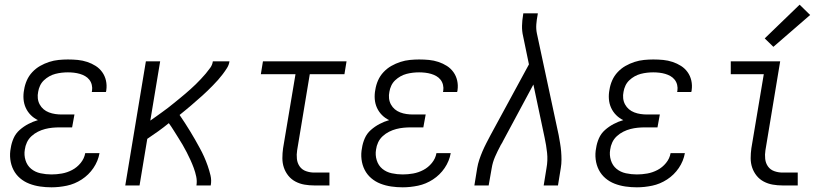

<svg xmlns="http://www.w3.org/2000/svg" viewBox="-20 -792 3540 820"><path d="M200 8Q175 8 151 4.5Q127 1 105 -7.5Q83 -16 65.5 -31Q48 -46 37.5 -66.5Q27 -87 24 -111.5Q21 -136 26 -160Q29 -181 38 -201.5Q47 -222 64 -237Q81 -252 101 -262.5Q121 -273 142 -279Q125 -287 111.5 -300.5Q98 -314 90 -331.5Q82 -349 80.5 -369Q79 -389 83 -409Q86 -429 94.5 -448.5Q103 -468 118 -484Q133 -500 151.5 -510.5Q170 -521 190 -527.5Q210 -534 230.5 -536Q251 -538 270 -538Q292 -538 312.5 -536Q333 -534 352.5 -527.5Q372 -521 388.5 -510.5Q405 -500 416.5 -484Q428 -468 432.5 -448Q437 -428 434 -407Q434 -405 433.5 -403Q433 -401 432 -399H372Q372 -401 372.5 -402Q373 -403 373 -404Q375 -417 372 -429.5Q369 -442 361.5 -451.5Q354 -461 343.5 -467Q333 -473 321 -476.5Q309 -480 296 -481.5Q283 -483 270 -483Q257 -483 243.5 -481.5Q230 -480 216.5 -476.5Q203 -473 190.5 -466Q178 -459 167.5 -449Q157 -439 151 -426Q145 -413 143 -400Q140 -386 141.5 -372Q143 -358 149.5 -346Q156 -334 166 -325.5Q176 -317 189 -312Q202 -307 216 -305Q230 -303 244 -303H298L288 -248H235Q219 -248 203.5 -246.5Q188 -245 172.5 -241Q157 -237 142 -229.5Q127 -222 114.5 -210.5Q102 -199 95 -184Q88 -169 86 -153Q82 -130 89 -107.5Q96 -85 113 -71Q130 -57 153 -52Q176 -47 200 -47Q222 -47 244.5 -51Q267 -55 288 -66Q309 -77 324.5 -96Q340 -115 344 -138H405Q399 -104 379 -74.5Q359 -45 329 -25.5Q299 -6 265.5 1Q232 8 200 8Z M515 0 603 -530H664L622 -277Q635 -286 647.5 -295Q660 -304 672.5 -313Q685 -322 697.5 -331.5Q710 -341 722 -351Q734 -361 746 -370.5Q758 -380 770 -390.5Q782 -401 793.5 -411Q805 -421 816 -432Q827 -443 838 -454.5Q849 -466 859 -478Q869 -490 878 -502.5Q887 -515 889 -530H960Q958 -515 949.5 -501.5Q941 -488 931.5 -475.5Q922 -463 911.5 -451Q901 -439 889.5 -427.5Q878 -416 867 -405Q856 -394 844 -383.5Q832 -373 820 -362.5Q808 -352 796 -341.5Q784 -331 771.5 -321Q759 -311 747 -301Q759 -284 770 -266.5Q781 -249 792 -231.5Q803 -214 813 -196Q823 -178 833 -160Q843 -142 851.5 -123Q860 -104 867 -84Q874 -64 879 -43Q884 -22 880 0H819Q822 -19 818 -38Q814 -57 807.5 -74.5Q801 -92 793.5 -108.5Q786 -125 777.5 -141.5Q769 -158 760 -173.5Q751 -189 741 -204.5Q731 -220 721.5 -235.5Q712 -251 701 -266Q679 -248 656 -231.5Q633 -215 609 -199L576 0Z M1322 0Q1301 0 1280.5 -3.5Q1260 -7 1242 -16.5Q1224 -26 1211.5 -41.5Q1199 -57 1192.5 -76Q1186 -95 1186 -116.5Q1186 -138 1189 -159L1242 -475H1094L1103 -530H1460L1451 -475H1303L1249 -150Q1246 -132 1248 -113.5Q1250 -95 1260 -81Q1270 -67 1287 -61Q1304 -55 1322 -55H1387V0Z M1700 8Q1675 8 1651 4.5Q1627 1 1605 -7.5Q1583 -16 1565.5 -31Q1548 -46 1537.5 -66.5Q1527 -87 1524 -111.5Q1521 -136 1526 -160Q1529 -181 1538 -201.5Q1547 -222 1564 -237Q1581 -252 1601 -262.5Q1621 -273 1642 -279Q1625 -287 1611.5 -300.5Q1598 -314 1590 -331.5Q1582 -349 1580.5 -369Q1579 -389 1583 -409Q1586 -429 1594.5 -448.5Q1603 -468 1618 -484Q1633 -500 1651.5 -510.5Q1670 -521 1690 -527.5Q1710 -534 1730.5 -536Q1751 -538 1770 -538Q1792 -538 1812.5 -536Q1833 -534 1852.5 -527.5Q1872 -521 1888.5 -510.5Q1905 -500 1916.5 -484Q1928 -468 1932.5 -448Q1937 -428 1934 -407Q1934 -405 1933.5 -403Q1933 -401 1932 -399H1872Q1872 -401 1872.5 -402Q1873 -403 1873 -404Q1875 -417 1872 -429.5Q1869 -442 1861.5 -451.5Q1854 -461 1843.5 -467Q1833 -473 1821 -476.5Q1809 -480 1796 -481.5Q1783 -483 1770 -483Q1757 -483 1743.5 -481.5Q1730 -480 1716.5 -476.5Q1703 -473 1690.5 -466Q1678 -459 1667.5 -449Q1657 -439 1651 -426Q1645 -413 1643 -400Q1640 -386 1641.5 -372Q1643 -358 1649.5 -346Q1656 -334 1666 -325.5Q1676 -317 1689 -312Q1702 -307 1716 -305Q1730 -303 1744 -303H1798L1788 -248H1735Q1719 -248 1703.5 -246.5Q1688 -245 1672.5 -241Q1657 -237 1642 -229.5Q1627 -222 1614.5 -210.5Q1602 -199 1595 -184Q1588 -169 1586 -153Q1582 -130 1589 -107.5Q1596 -85 1613 -71Q1630 -57 1653 -52Q1676 -47 1700 -47Q1722 -47 1744.5 -51Q1767 -55 1788 -66Q1809 -77 1824.5 -96Q1840 -115 1844 -138H1905Q1899 -104 1879 -74.5Q1859 -45 1829 -25.5Q1799 -6 1765.5 1Q1732 8 1700 8Z M2006 0 2018 -74Q2021 -92 2027 -110Q2033 -128 2040.5 -145.5Q2048 -163 2057 -180.5Q2066 -198 2075 -215L2239 -517L2214 -638Q2209 -659 2209.5 -682Q2210 -705 2214 -728L2215 -735H2277L2276 -728Q2272 -708 2270.5 -688Q2269 -668 2273 -649L2366 -215Q2369 -198 2372 -180.5Q2375 -163 2376.5 -145.5Q2378 -128 2378 -110Q2378 -92 2375 -74L2363 0H2302L2314 -74Q2320 -107 2316.5 -139.5Q2313 -172 2306 -204L2258 -431L2128 -189Q2127 -187 2126 -185Q2125 -183 2124 -181Q2124 -181 2124 -181Q2124 -181 2124 -181Q2124 -181 2124 -181Q2124 -181 2124 -181L2123 -180Q2123 -180 2123 -180Q2123 -180 2123 -180Q2122 -178 2121 -176Q2120 -174 2118 -172Q2118 -171 2118 -171Q2118 -171 2118 -171Q2105 -147 2094.5 -123Q2084 -99 2080 -74L2067 0Z M2700 8Q2675 8 2651 4.5Q2627 1 2605 -7.5Q2583 -16 2565.5 -31Q2548 -46 2537.5 -66.5Q2527 -87 2524 -111.5Q2521 -136 2526 -160Q2529 -181 2538 -201.5Q2547 -222 2564 -237Q2581 -252 2601 -262.5Q2621 -273 2642 -279Q2625 -287 2611.5 -300.5Q2598 -314 2590 -331.5Q2582 -349 2580.5 -369Q2579 -389 2583 -409Q2586 -429 2594.5 -448.5Q2603 -468 2618 -484Q2633 -500 2651.5 -510.5Q2670 -521 2690 -527.5Q2710 -534 2730.5 -536Q2751 -538 2770 -538Q2792 -538 2812.5 -536Q2833 -534 2852.5 -527.5Q2872 -521 2888.5 -510.5Q2905 -500 2916.5 -484Q2928 -468 2932.5 -448Q2937 -428 2934 -407Q2934 -405 2933.5 -403Q2933 -401 2932 -399H2872Q2872 -401 2872.5 -402Q2873 -403 2873 -404Q2875 -417 2872 -429.5Q2869 -442 2861.5 -451.5Q2854 -461 2843.5 -467Q2833 -473 2821 -476.5Q2809 -480 2796 -481.5Q2783 -483 2770 -483Q2757 -483 2743.5 -481.5Q2730 -480 2716.5 -476.5Q2703 -473 2690.5 -466Q2678 -459 2667.5 -449Q2657 -439 2651 -426Q2645 -413 2643 -400Q2640 -386 2641.5 -372Q2643 -358 2649.5 -346Q2656 -334 2666 -325.5Q2676 -317 2689 -312Q2702 -307 2716 -305Q2730 -303 2744 -303H2798L2788 -248H2735Q2719 -248 2703.5 -246.5Q2688 -245 2672.5 -241Q2657 -237 2642 -229.5Q2627 -222 2614.5 -210.5Q2602 -199 2595 -184Q2588 -169 2586 -153Q2582 -130 2589 -107.5Q2596 -85 2613 -71Q2630 -57 2653 -52Q2676 -47 2700 -47Q2722 -47 2744.5 -51Q2767 -55 2788 -66Q2809 -77 2824.5 -96Q2840 -115 2844 -138H2905Q2899 -104 2879 -74.5Q2859 -45 2829 -25.5Q2799 -6 2765.5 1Q2732 8 2700 8Z M3322 0Q3301 0 3280.5 -3.5Q3260 -7 3242 -16.5Q3224 -26 3211.5 -41.5Q3199 -57 3192.5 -76Q3186 -95 3186 -116.5Q3186 -138 3189 -159L3242 -475H3101V-530H3312L3249 -150Q3246 -132 3248 -113.5Q3250 -95 3260 -81Q3270 -67 3287 -61Q3304 -55 3322 -55H3387V0ZM3283 -592 3246 -628 3395 -772 3440 -728Z"/></svg>

Font: Iosevka Curly Slab LtObl
Style: Regular
Weight: 300
Italic angle: -9°
Monospace: yes
Designer: Belleve Invis
Foundry: Belleve Invis
Version: Version 11.0.0; ttfautohint (v1.8.3)